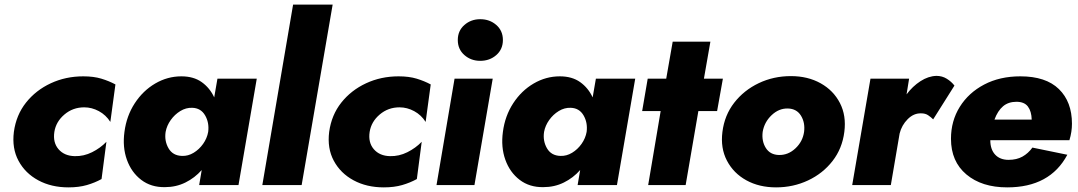

<svg xmlns="http://www.w3.org/2000/svg" viewBox="-20 -800 4661 830"><path d="M215 -230Q208 -184 233 -155Q258 -126 303 -125Q342 -124 378 -142Q414 -160 440 -187L419 -26Q390 -10 355.5 0Q321 10 276 10Q202 10 145.5 -20.5Q89 -51 60 -105Q31 -159 40 -230Q50 -303 92.5 -356.5Q135 -410 199.5 -440Q264 -470 340 -470Q385 -470 418 -460Q451 -450 479 -435L457 -273Q438 -303 407.5 -319.5Q377 -336 344 -336Q295 -336 258.5 -305Q222 -274 215 -230Z M518 -230Q527 -299 562.5 -353.5Q598 -408 651 -439Q704 -470 764 -470Q817 -470 852 -445Q887 -420 906 -379L920 -460H1090L1011 0H841L852 -65Q822 -31 781.5 -11Q741 9 693 9Q633 10 590.5 -22.5Q548 -55 528.5 -109.5Q509 -164 518 -230ZM696 -230Q690 -191 708.5 -159Q727 -127 767 -126Q793 -125 817 -139.5Q841 -154 858 -178Q875 -202 880 -230Q885 -270 866.5 -301.5Q848 -333 811 -334Q784 -335 759.5 -320Q735 -305 718 -281Q701 -257 696 -230Z M1247 -780H1418L1284 0H1114Z M1578 -230Q1571 -184 1596 -155Q1621 -126 1666 -125Q1705 -124 1741 -142Q1777 -160 1803 -187L1782 -26Q1753 -10 1718.5 0Q1684 10 1639 10Q1565 10 1508.5 -20.5Q1452 -51 1423 -105Q1394 -159 1403 -230Q1413 -303 1455.5 -356.5Q1498 -410 1562.5 -440Q1627 -470 1703 -470Q1748 -470 1781 -460Q1814 -450 1842 -435L1820 -273Q1801 -303 1770.5 -319.5Q1740 -336 1707 -336Q1658 -336 1621.5 -305Q1585 -274 1578 -230Z M1959 -627Q1959 -667 1987.5 -692Q2016 -717 2056 -717Q2097 -717 2125.5 -692Q2154 -667 2154 -627Q2154 -587 2125.5 -562Q2097 -537 2056 -537Q2016 -537 1987.5 -562Q1959 -587 1959 -627ZM1945 -460H2110L2031 0H1867Z M2154 -230Q2163 -299 2198.5 -353.5Q2234 -408 2287 -439Q2340 -470 2400 -470Q2453 -470 2488 -445Q2523 -420 2542 -379L2556 -460H2726L2647 0H2477L2488 -65Q2458 -31 2417.5 -11Q2377 9 2329 9Q2269 10 2226.5 -22.5Q2184 -55 2164.5 -109.5Q2145 -164 2154 -230ZM2332 -230Q2326 -191 2344.5 -159Q2363 -127 2403 -126Q2429 -125 2453 -139.5Q2477 -154 2494 -178Q2511 -202 2516 -230Q2521 -270 2502.5 -301.5Q2484 -333 2447 -334Q2420 -335 2395.5 -320Q2371 -305 2354 -281Q2337 -257 2332 -230Z M2780 -460H2860L2888 -620H3051L3023 -460H3105L3080 -320H2999L2944 0H2782L2836 -320H2756Z M3103 -230Q3112 -302 3154 -356Q3196 -410 3260 -440.5Q3324 -471 3399 -471Q3472 -471 3527.5 -440Q3583 -409 3611 -354.5Q3639 -300 3630 -230Q3621 -158 3579 -104Q3537 -50 3473 -20Q3409 10 3335 10Q3262 10 3206.5 -20.5Q3151 -51 3122.5 -105.5Q3094 -160 3103 -230ZM3277 -230Q3272 -190 3290.5 -160.5Q3309 -131 3347 -130Q3387 -129 3418.5 -158.5Q3450 -188 3456 -230Q3461 -270 3442.5 -300Q3424 -330 3386 -331Q3347 -332 3315.5 -302Q3284 -272 3277 -230Z M4014 -284Q4004 -294 3992 -302Q3980 -310 3962 -310Q3930 -311 3904 -285Q3878 -259 3869 -223L3831 0H3664L3743 -460H3910L3899 -392Q3925 -427 3959 -449Q3993 -471 4028 -472Q4053 -472 4073 -459.5Q4093 -447 4106 -430Z M4334 10Q4224 10 4157.5 -46Q4091 -102 4091 -200Q4091 -277 4129 -338Q4167 -399 4234.5 -434.5Q4302 -470 4391 -470Q4501 -470 4557.5 -415Q4614 -360 4614 -265Q4614 -230 4603 -194H4261Q4261 -154 4282 -131.5Q4303 -109 4340 -109Q4375 -109 4400 -123Q4425 -137 4443 -162L4594 -131Q4519 10 4334 10ZM4374 -360Q4339 -360 4316 -340.5Q4293 -321 4279 -283H4440Q4439 -319 4423.5 -339.5Q4408 -360 4374 -360Z"/></svg>

Font: Jost* Heavy
Style: Italic
Weight: 800
Italic angle: -10°
Version: Version 3.7